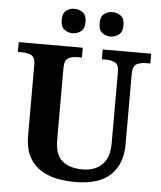

<svg xmlns="http://www.w3.org/2000/svg" viewBox="-61 -971 868 1034"><g transform="rotate(5 373.5 -454.5)"><path d="M382 10Q300 10 239 -13Q178 -36 144 -86Q110 -136 110 -218V-600Q110 -640 89 -650.5Q68 -661 38 -661H16V-714H362V-661H339Q310 -661 289 -650Q268 -639 268 -596V-210Q268 -126 308.5 -93.5Q349 -61 417 -61Q484 -61 523 -99Q562 -137 562 -214V-600Q562 -640 541.5 -650.5Q521 -661 492 -661H470V-714H732V-661H709Q679 -661 658 -650Q637 -639 637 -596V-212Q637 -111 575.5 -50.5Q514 10 382 10ZM506 -787Q480 -787 460.5 -802Q441 -817 441 -853Q441 -890 460.5 -904.5Q480 -919 506 -919Q530 -919 550 -904.5Q570 -890 570 -853Q570 -817 550 -802Q530 -787 506 -787ZM300 -787Q275 -787 255.5 -802Q236 -817 236 -853Q236 -890 255.5 -904.5Q275 -919 300 -919Q325 -919 345 -904.5Q365 -890 365 -853Q365 -817 345 -802Q325 -787 300 -787Z"/></g></svg>

Font: Noto Serif Sinhala
Style: Bold
Weight: 700
Designer: Jelle Bosma - Monotype Design Team
Foundry: Monotype Imaging Inc.
Version: Version 2.007; ttfautohint (v1.8.4.7-5d5b)